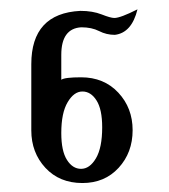

<svg xmlns="http://www.w3.org/2000/svg" viewBox="-20 -832 371 422"><path d="M158.2 -460.9Q177.2 -460.9 190.9 -484.1Q204.6 -507.3 204.6 -552.2Q204.6 -591.8 192.1 -611.3Q179.7 -630.9 161.1 -630.9Q142.6 -630.9 128.7 -607.4Q114.7 -584 114.7 -539.6Q114.7 -500 127.2 -480.5Q139.6 -460.9 158.2 -460.9ZM161.1 -429.7Q110.8 -429.7 79.8 -463.1Q48.8 -496.6 48.8 -545.4V-690.9Q48.8 -802.7 156.7 -808.1Q183.6 -808.1 203.4 -800.3Q223.1 -792.5 231.4 -792.5Q244.6 -792.5 282.2 -811.5Q269.5 -759.8 232.4 -755.4Q213.9 -755.4 197.8 -763.7Q181.6 -772 158.7 -772Q114.7 -769.5 114.7 -711.4V-656.7Q122.1 -662.1 158.2 -662.1Q208.5 -662.1 240 -628.4Q271.5 -594.7 271.5 -545.9Q271.5 -496.6 240.7 -463.1Q210 -429.7 161.1 -429.7Z"/></svg>

Font: Kelvinch
Style: Bold
Weight: 700
Designer: Paul James Miller
Foundry: High-Logic / Made with FontCreator
Version: Version 3.501;March 28, 2021;FontCreator 13.0.0.2683 64-bit